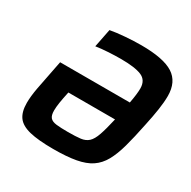

<svg xmlns="http://www.w3.org/2000/svg" viewBox="-157 -849 1004 1009"><g transform="rotate(30 345.0 -344.0)"><path d="M291 8Q200 8 147 -5Q94 -18 72 -48.5Q50 -79 50 -133Q50 -172 59.5 -224Q69 -276 83 -344L95 -405H518Q529 -463 529 -496Q529 -546 489 -563Q449 -580 363 -580Q328 -580 286 -577.5Q244 -575 213 -570L235 -681Q272 -688 324 -692Q376 -696 420 -696Q555 -696 614.5 -658Q674 -620 674 -534Q674 -498 667 -451Q660 -404 647 -344Q630 -260 613.5 -200Q597 -140 574.5 -99.5Q552 -59 517 -35.5Q482 -12 427 -2Q372 8 291 8ZM313 -108Q361 -108 389.5 -111.5Q418 -115 436 -131.5Q454 -148 467 -185.5Q480 -223 495 -289H212Q203 -248 198.5 -219Q194 -190 194 -170Q194 -140 205.5 -127Q217 -114 243.5 -111Q270 -108 313 -108Z"/></g></svg>

Font: Saira SemiBold
Style: Italic
Weight: 600
Italic angle: -12°
Designer: Hector Gatti with collaboration of the Omnibus-Type team
Foundry: Omnibus-Type
Version: Version 1.100; ttfautohint (v1.8.3)